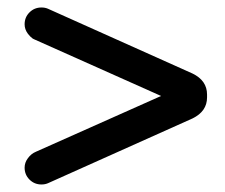

<svg xmlns="http://www.w3.org/2000/svg" viewBox="-20 -548 606 518"><path d="M46.4 -95.7Q46.4 -109.4 55.2 -121.1Q64 -133.3 77.1 -138.7L414.6 -289.1Q74.2 -440.9 72.3 -441.9Q70.3 -442.9 68.4 -443.8Q61 -449.2 55.2 -457Q46.4 -468.8 46.4 -482.4Q46.4 -501.5 59.6 -514.6Q72.8 -527.8 91.8 -527.8Q101.6 -527.8 109.4 -524.4L499.5 -349.6Q538.6 -330.6 538.6 -293V-285.2Q538.6 -247.6 499.5 -228.5L109.4 -53.7Q101.6 -50.3 91.8 -50.3Q72.8 -50.3 59.6 -63.5Q46.4 -76.7 46.4 -95.7ZM77.1 -439.5ZM77.1 -138.7Q77.1 -138.7 77.1 -138.7Z"/></svg>

Font: YuPearl-Medium
Style: Medium
Weight: 500
Designer: Max Yao
Foundry: Max-Everyday
Version: Version 1.011; ttfautohint (v1.8.3)